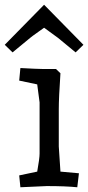

<svg xmlns="http://www.w3.org/2000/svg" viewBox="-35 -785 372 810"><path d="M298 -54 291 5Q242 0 162 0L51 5L46 -45L122 -61Q132 -117 132 -137V-353L122 -429L46 -445L51 -498Q123 -494 143 -494H201L220 -476Q213 -373 213 -323V-167L220 -61ZM151 -765 317 -596 284 -564 210 -625 151 -668Q141 -661 126.5 -650.5Q112 -640 103.5 -634Q95 -628 92 -625L18 -564L-15 -596Z"/></svg>

Font: Andada
Style: Regular
Weight: 400
Designer: Carolina Giovagnoli
Foundry: Carolina Giovagnoli
Version: Version 1.003